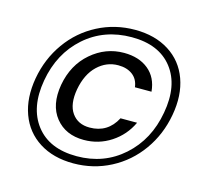

<svg xmlns="http://www.w3.org/2000/svg" viewBox="-103 -819 998 940"><g transform="rotate(15 396.0 -349.0)"><path d="M470.2 -704.1Q571.3 -704.1 642.6 -658.9Q713.9 -613.8 743.2 -533Q772.5 -452.1 753.9 -349.1Q735.4 -246.1 677.7 -165.3Q620.1 -84.5 533.2 -39.3Q446.3 5.9 345.2 5.9Q243.7 5.9 172.4 -39.3Q101.1 -84.5 71.5 -165.3Q42 -246.1 60.1 -349.1Q78.6 -452.1 136.5 -533Q194.3 -613.8 281.5 -658.9Q368.7 -704.1 470.2 -704.1ZM463.9 -665Q323.7 -665 225.8 -578.4Q127.9 -491.7 103 -349.1Q78.1 -207 145.5 -119.6Q212.9 -32.2 352.1 -32.2Q490.2 -32.2 588.1 -119.6Q686 -207 710.9 -349.1Q736.8 -491.7 669.7 -578.4Q602.5 -665 463.9 -665ZM446.8 -581.1Q354 -581.1 281 -518.3Q208 -455.6 189 -350.1Q170.9 -244.6 221.7 -181.4Q272.5 -118.2 365.2 -118.2Q440.4 -118.2 502.4 -158.7Q564.5 -199.2 596.2 -267.1H512.2Q468.8 -184.1 377 -184.1Q317.4 -184.1 286.9 -227.3Q256.3 -270.5 270 -349.1Q284.7 -428.7 330.1 -471.9Q375.5 -515.1 435.1 -515.1Q479 -515.1 507.6 -493.7Q536.1 -472.2 541 -432.1H625Q618.7 -502.9 570.8 -542Q522.9 -581.1 446.8 -581.1Z"/></g></svg>

Font: Poppins
Style: Italic
Weight: 400
Italic angle: -10°
Designer: Ninad Kale (Devanagari), Jonny Pinhorn (Latin)
Foundry: Indian Type Foundry
Version: Version 3.200;PS 1.000;hotconv 16.6.54;makeotf.lib2.5.65590